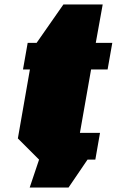

<svg xmlns="http://www.w3.org/2000/svg" viewBox="-20 -715 523 860"><path d="M155 0 60 -95 114 -404H83L104 -523H144L264 -695H440L409 -523H483L462 -404H388L338 -120H428L407 0H372L287 125H113L155 0Z"/></svg>

Font: Tomorrow ExtraBold
Style: Italic
Weight: 800
Italic angle: -10°
Designer: Tony de Marco, Monica Rizzolli
Foundry: Just in Type
Version: Version 2.002